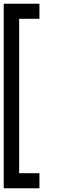

<svg xmlns="http://www.w3.org/2000/svg" viewBox="-20 -916 312 1032"><path d="M0 96H192V15H83V-815H192V-896H0Z"/></svg>

Font: MintSans
Style: Regular
Weight: 400
Version: Version 2.0